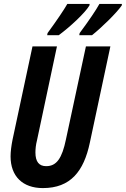

<svg xmlns="http://www.w3.org/2000/svg" viewBox="-20 -951 643 981"><path d="M387 -782 385 -771H450C499 -810 575 -884 602 -923L603 -931H488C471 -900 436 -848 387 -782ZM223 -782 221 -771H280C337 -813 413 -883 437 -923L438 -931H324C307 -901 272 -849 223 -782ZM199 10C340 10 408 -75 439 -222L544 -714H419L317 -239C297 -142 269 -102 216 -102C180 -102 161 -124 161 -172C161 -189 163 -211 169 -234L271 -714H146L44 -237C38 -207 34 -176 34 -152C34 -50 96 10 199 10Z"/></svg>

Font: Noto Sans ExtraCondensed
Style: Bold Italic
Weight: 700
Width: 2
Italic angle: -12°
Designer: Monotype Design Team
Foundry: Monotype Imaging Inc.
Version: Version 2.013